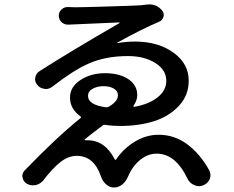

<svg xmlns="http://www.w3.org/2000/svg" viewBox="-20 -793 1040 853"><path d="M439.5 -410.2Q413.1 -410.2 392.1 -398.9Q371.1 -387.7 371.1 -367.2Q371.1 -327.1 450.2 -316.4Q457 -315.4 463.9 -319.3Q503.9 -342.8 503.9 -370.1Q503.9 -388.7 485.8 -399.4Q467.8 -410.2 439.5 -410.2ZM628.9 -772.5Q636.7 -773.4 643.6 -773.4Q678.7 -773.4 700.2 -746.1Q710.9 -733.4 706.1 -717.8Q701.2 -702.1 686.5 -696.3Q606.4 -662.1 501 -603.5Q500 -603.5 500.5 -602.5Q501 -601.6 502 -601.6Q539.1 -608.4 583 -608.4Q684.6 -607.4 751.5 -558.6Q818.4 -509.8 818.4 -434.6Q818.4 -369.1 774.4 -322.3Q730.5 -275.4 663.6 -254.4Q596.7 -233.4 513.7 -233.4Q478.5 -233.4 447.3 -238.3Q439.5 -239.3 434.6 -234.4Q392.6 -203.1 356.4 -173.8Q355.5 -172.9 356 -171.4Q356.4 -169.9 358.4 -169.9Q363.3 -169.9 368.2 -169.9Q446.3 -169.9 489.3 -85.9Q490.2 -83 492.7 -83Q495.1 -83 496.1 -85Q529.3 -133.8 579.6 -164.1Q629.9 -194.3 684.6 -194.3Q754.9 -194.3 811.5 -152.3Q868.2 -110.4 909.2 -37.1Q915 -26.4 915 -14.6Q915 -6.8 912.1 2Q903.3 22.5 882.8 30.3Q874 34.2 864.3 34.2Q853.5 34.2 842.8 29.3Q822.3 20.5 812.5 0Q759.8 -110.4 675.8 -110.4Q636.7 -110.4 602.5 -82.5Q568.4 -54.7 548.8 -8.8Q540 12.7 523.4 26.4Q506.8 40 486.8 40Q466.8 40 451.2 25.9Q435.5 11.7 428.7 -8.8Q397.5 -100.6 321.3 -100.6Q283.2 -100.6 247.6 -72.3Q211.9 -43.9 172.9 7.8Q159.2 24.4 138.7 29.3Q132.8 30.3 126 30.3Q112.3 30.3 99.6 23.4Q83 13.7 80.1 -4.9Q79.1 -7.8 79.1 -10.7Q79.1 -25.4 90.8 -37.1Q234.4 -185.5 336.9 -267.6Q342.8 -271.5 336.9 -276.4Q291 -309.6 291 -359.4Q291 -407.2 337.4 -437.5Q383.8 -467.8 446.3 -467.8Q511.7 -467.8 550.8 -440.9Q589.8 -414.1 589.8 -371.1Q589.8 -346.7 573.2 -323.2Q572.3 -321.3 573.2 -319.3Q574.2 -317.4 576.2 -318.4Q639.6 -329.1 679.2 -359.9Q718.8 -390.6 718.8 -433.6Q718.8 -482.4 669.9 -513.2Q621.1 -543.9 548.8 -543.9Q447.3 -543.9 372.1 -509.8Q305.7 -480.5 212.9 -408.2Q199.2 -397.5 183.6 -397.5Q180.7 -397.5 177.7 -398.4Q158.2 -400.4 146.5 -415Q135.7 -426.8 135.7 -441.4Q135.7 -444.3 136.7 -448.2Q139.6 -466.8 155.3 -476.6Q293.9 -565.4 510.7 -690.4Q511.7 -691.4 511.2 -692.4Q510.7 -693.4 509.8 -693.4Q291 -683.6 285.2 -683.6Q283.2 -683.6 281.2 -683.6Q266.6 -683.6 254.9 -693.4Q241.2 -705.1 241.2 -723.6Q241.2 -739.3 252.9 -750.5Q264.6 -761.7 280.3 -761.7Q281.2 -761.7 282.2 -761.7Q301.8 -760.7 316.4 -760.7Q345.7 -760.7 459 -764.2Q572.3 -767.6 605.5 -769.5Q616.2 -770.5 628.9 -772.5Z"/></svg>

Font: Gen Jyuu Gothic Medium
Style: Regular
Weight: 500
Designer: [Source Han Sans]
Ryoko NISHIZUKA  (kana & ideographs); Paul D. Hunt (Latin, Greek & Cyrillic); Wenlong ZHANG  (bopomofo
Version: Version 1.002.20150607